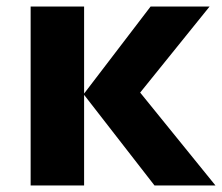

<svg xmlns="http://www.w3.org/2000/svg" viewBox="-20 -569 681 589"><path d="M623 -549 410 -285 641 0H454L238 -278V0H74V-549H238V-282L442 -549Z"/></svg>

Font: Noto Sans UI ExtraBold
Style: Regular
Weight: 800
Designer: Monotype Design Team
Foundry: Monotype Imaging Inc.
Version: Version 1.001